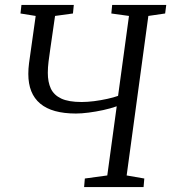

<svg xmlns="http://www.w3.org/2000/svg" viewBox="-20 -763 698 783"><path d="M323 0 326 -35 417.5 -47.5 456 -329.5Q430.5 -320.5 400.5 -314Q370.5 -307.5 341.5 -303.8Q312.5 -300 289.5 -300Q241.5 -300 205 -310Q168.5 -320 144 -340.5Q119.5 -361 107.5 -391.2Q95.5 -421.5 95.5 -461.5Q95.5 -472 96.2 -483.2Q97 -494.5 98.5 -506L125.5 -698L63.5 -708L67.5 -743H281L277.5 -708L204.5 -698L185 -563Q181 -536 178 -511.8Q175 -487.5 175 -466Q175 -428.5 187.2 -402Q199.5 -375.5 229.5 -361.2Q259.5 -347 313 -347Q336.5 -347 364 -350.5Q391.5 -354 417.5 -359.8Q443.5 -365.5 461.5 -372L506 -698L434 -708L437.5 -743H658L653.5 -708L585 -698L496.5 -47.5L568.5 -35L565.5 0Z"/></svg>

Font: Merriweather 48pt Light
Style: Italic
Weight: 300
Italic angle: -7.8°
Version: Version 2.101